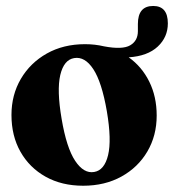

<svg xmlns="http://www.w3.org/2000/svg" viewBox="-20 -598 569 628"><path d="M258 -453.5Q290.5 -453.5 320 -446.5Q380.5 -435 405.8 -449.8Q431 -464.5 431 -496V-519.5Q431 -578.5 481 -578.5Q529 -578.5 529 -521.5Q529 -476.5 495.8 -445.5Q462.5 -414.5 401 -410.5Q444 -380 468.2 -331Q492.5 -282 492.5 -220Q492.5 -154.5 462 -102.5Q431.5 -50.5 377.2 -20.5Q323 9.5 252 9.5Q182 9.5 129.2 -20Q76.5 -49.5 47 -101.5Q17.5 -153.5 17.5 -222Q17.5 -287.5 48.2 -340Q79 -392.5 133.2 -423Q187.5 -453.5 258 -453.5ZM288 -35.5Q321.5 -41 333.5 -90.5Q345.5 -140 329.5 -234Q313 -329.5 285.2 -371.8Q257.5 -414 222.5 -408Q189 -402.5 177.2 -352.8Q165.5 -303 181.5 -209.5Q197.5 -114.5 225.8 -72Q254 -29.5 288 -35.5Z"/></svg>

Font: Fraunces 144pt Soft
Style: Bold
Weight: 700
Version: Version 1.000;[0bf87f6ff]